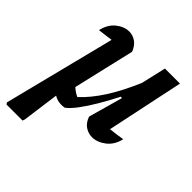

<svg xmlns="http://www.w3.org/2000/svg" viewBox="-203 -624 947 947"><g transform="rotate(45 270.0 -150.5)"><path d="M100 191H-12L-18 182L129 -401Q107 -398 88 -395.5Q69 -393 51 -391Q62 -440 94.5 -466Q127 -492 162 -492Q187 -492 208.5 -477Q230 -462 242 -431L167 -110Q187 -92 209 -82Q257 -126 301 -194.5Q345 -263 385 -357L415 -487H520L435 -84Q474 -88 516 -95Q505 -46 470.5 -19.5Q436 7 400 7Q374 7 351.5 -8Q329 -23 318 -55L368 -233L360 -236Q332 -181 303.5 -133Q275 -85 249 -50.5Q223 -16 202 -1Q161 6 130 -13L104 179Z"/></g></svg>

Font: Piazzolla SemiBold
Style: Italic
Weight: 600
Italic angle: -11.3°
Designer: Juan Pablo del Peral
Foundry: Huerta Tipografica
Version: Version 1.330